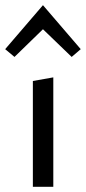

<svg xmlns="http://www.w3.org/2000/svg" viewBox="-35 -722 332 742"><path d="M-15 -532 131 -702 277 -532 242 -502 131 -609 21 -502ZM92 -409 171 -423V0H92Z"/></svg>

Font: Ysabeau Infant Medium
Style: Regular
Weight: 500
Designer: Christian Thalmann (Catharsis Fonts)
Version: Version 0.003